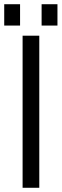

<svg xmlns="http://www.w3.org/2000/svg" viewBox="-39 -889 292 909"><path d="M68 0H147V-720H68ZM-19 -768H56V-869H-19ZM158 -768H233V-869H158Z"/></svg>

Font: Aspekta 350
Style: Regular
Weight: 350
Designer: Ivo Dolenc
Version: Version 2.000